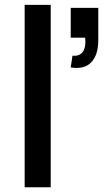

<svg xmlns="http://www.w3.org/2000/svg" viewBox="-20 -786 459 806"><path d="M83.5 0H192.9V-765.6H83.5ZM392.6 -617.7Q392.6 -555.2 363 -524.4Q333.5 -493.7 276.9 -502.9L284.2 -552.2Q315.9 -549.3 328.9 -570.6Q341.8 -591.8 337.4 -627.9H276.9V-752.9H392.6Z"/></svg>

Font: Manrope3 Semibold
Style: Regular
Weight: 600
Width: 4
Designer: Mikhail Sharanda
Foundry: Mikhail Sharanda
Version: Version 3.000;PS 003.000;hotconv 1.0.88;makeotf.lib2.5.64775